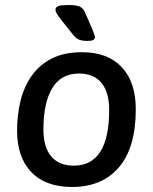

<svg xmlns="http://www.w3.org/2000/svg" viewBox="-20 -738 609 765"><path d="M330 -575Q308 -575 295 -580Q282 -585 270 -601L227 -655Q212 -674 206.5 -683.5Q201 -693 201 -699Q201 -710 213 -714Q225 -718 252 -718Q287 -718 299.5 -711Q312 -704 319 -688L350 -616Q354 -606 356 -600Q358 -594 358 -589Q358 -575 330 -575ZM267 7Q162 7 105 -52Q48 -111 48 -218Q48 -279 61.5 -335Q75 -391 105.5 -435Q136 -479 185.5 -504.5Q235 -530 307 -530Q409 -530 465 -470.5Q521 -411 521 -303Q521 -150 454 -71.5Q387 7 267 7ZM274 -78Q415 -78 415 -300Q415 -370 384.5 -407.5Q354 -445 295 -445Q223 -445 188 -386.5Q153 -328 153 -222Q153 -152 184 -115Q215 -78 274 -78Z"/></svg>

Font: Asap Medium
Style: Italic
Weight: 500
Italic angle: -6°
Designer: Pablo Cosgaya
Foundry: Omnibus-Type
Version: Version 3.001; ttfautohint (v1.8.3)